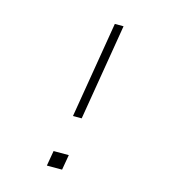

<svg xmlns="http://www.w3.org/2000/svg" viewBox="-109 -825 819 914"><g transform="rotate(15 300.0 -367.5)"><path d="M265 -260 344 -735H387L308 -260ZM206 0 219 -75H294L281 0Z"/></g></svg>

Font: Iosevka SS04 XLt Ex Obl
Style: Regular
Weight: 200
Width: 7
Italic angle: -9°
Monospace: yes
Designer: Belleve Invis
Foundry: Belleve Invis
Version: Version 19.0.0; ttfautohint (v1.8.4)